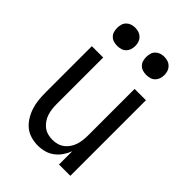

<svg xmlns="http://www.w3.org/2000/svg" viewBox="-217 -830 934 934"><g transform="rotate(45 250.0 -362.5)"><path d="M220 8Q195 8 171 1Q147 -6 128.5 -21.5Q110 -37 97 -58.5Q84 -80 76.5 -103.5Q69 -127 66.5 -151.5Q64 -176 64 -200V-520H142V-200Q142 -183 144 -166.5Q146 -150 151 -134.5Q156 -119 165.5 -105Q175 -91 188 -81Q201 -71 217 -66.5Q233 -62 250 -62Q267 -62 283 -66.5Q299 -71 312 -81Q325 -91 334.5 -105Q344 -119 349 -134.5Q354 -150 356 -166.5Q358 -183 358 -200V-520H436V0H358V-91Q350 -70 337 -51Q324 -32 305.5 -18Q287 -4 264.5 2Q242 8 220 8ZM350 -608Q337 -608 325 -611.5Q313 -615 304 -624Q295 -633 291.5 -645Q288 -657 288 -670Q288 -683 291.5 -695Q295 -707 304 -716Q313 -725 325 -729Q337 -733 350 -733Q363 -733 375 -729Q387 -725 396 -716Q405 -707 409 -695Q413 -683 413 -670Q413 -657 409 -645Q405 -633 396 -624Q387 -615 375 -611.5Q363 -608 350 -608ZM150 -608Q137 -608 125 -611.5Q113 -615 104 -624Q95 -633 91.5 -645Q88 -657 88 -670Q88 -683 91.5 -695Q95 -707 104 -716Q113 -725 125 -729Q137 -733 150 -733Q163 -733 175 -729Q187 -725 196 -716Q205 -707 209 -695Q213 -683 213 -670Q213 -657 209 -645Q205 -633 196 -624Q187 -615 175 -611.5Q163 -608 150 -608Z"/></g></svg>

Font: Iosevka NFM
Style: Regular
Weight: 400
Monospace: yes
Designer: Belleve Invis
Foundry: Belleve Invis
Version: Version 29.0.4; ttfautohint (v1.8.4);Nerd Fonts 3.3.0